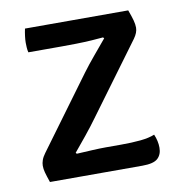

<svg xmlns="http://www.w3.org/2000/svg" viewBox="-63 -551 571 609"><g transform="rotate(-10 223.0 -246.5)"><path d="M219.5 -322Q236.5 -345 258.2 -370.8Q280 -396.5 298.5 -419L295.5 -422.5Q281.5 -421 258 -419.5Q234.5 -418 208.5 -417.5Q182.5 -417 162 -417H54Q52 -424.5 51.5 -433.5Q51 -442.5 51 -448.5Q51 -457.5 52.5 -469.5Q54 -481.5 56.5 -493H389Q397 -471.5 400.5 -458.5Q404 -445.5 404 -435Q404 -427 400.8 -418.5Q397.5 -410 391 -401L224.5 -175Q207.5 -151.5 186 -125Q164.5 -98.5 146.5 -77L149.5 -73.5Q174.5 -75 199.8 -76.2Q225 -77.5 243.5 -77.5H292.5Q327.5 -77.5 355.5 -80.2Q383.5 -83 401.5 -90.5Q411 -68.5 411 -47Q411 -25 397.5 -12.5Q384 0 348 0H50Q42.5 -22 39.5 -33.2Q36.5 -44.5 36.5 -54.5Q36.5 -63 39.8 -72.5Q43 -82 51.5 -93.5Z"/></g></svg>

Font: Signika Negative Light
Style: Regular
Weight: 400
Version: Version 2.001